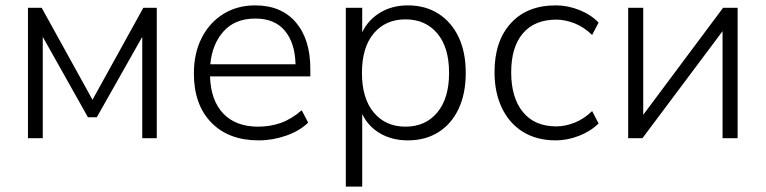

<svg xmlns="http://www.w3.org/2000/svg" viewBox="-20 -514 2847 714"><path d="M84 0V-485H135L324 -143L513 -485H563V0H509V-377L340 -78H307L139 -377V0Z M942 8Q830 8 765.5 -58.5Q701 -125 701 -241Q701 -316 730 -373Q759 -430 810.5 -462Q862 -494 929 -494Q1026 -494 1080 -431Q1134 -368 1134 -258V-230H761Q764 -140 810.5 -91.5Q857 -43 940 -43Q985 -43 1024.5 -57Q1064 -71 1102 -104L1126 -58Q1094 -27 1044 -9.5Q994 8 942 8ZM930 -445Q854 -445 811.5 -397.5Q769 -350 762 -275H1079Q1077 -355 1039 -400Q1001 -445 930 -445Z M1266 180V-485H1327V-394Q1349 -440 1393.5 -467Q1438 -494 1497 -494Q1562 -494 1610.5 -463Q1659 -432 1685.5 -376Q1712 -320 1712 -243Q1712 -166 1685.5 -109.5Q1659 -53 1610.5 -22.5Q1562 8 1497 8Q1438 8 1393.5 -18Q1349 -44 1327 -90V180ZM1488 -43Q1562 -43 1606 -95.5Q1650 -148 1650 -243Q1650 -338 1606 -390Q1562 -442 1488 -442Q1414 -442 1370 -390Q1326 -338 1326 -243Q1326 -148 1370 -95.5Q1414 -43 1488 -43Z M2047 8Q1976 8 1925 -23.5Q1874 -55 1846.5 -112.5Q1819 -170 1819 -246Q1819 -361 1879.5 -427.5Q1940 -494 2047 -494Q2091 -494 2134 -477Q2177 -460 2206 -430L2182 -384Q2151 -414 2116 -427.5Q2081 -441 2049 -441Q1968 -441 1924.5 -390Q1881 -339 1881 -245Q1881 -151 1924.5 -97.5Q1968 -44 2049 -44Q2081 -44 2116 -57.5Q2151 -71 2182 -101L2206 -55Q2177 -26 2133.5 -9Q2090 8 2047 8Z M2316 0V-485H2372V-87L2669 -485H2723V0H2667V-398L2369 0Z"/></svg>

Font: Nunito Sans Light
Style: Regular
Weight: 300
Designer: Vernon Adams
Foundry: Vernon Adams
Version: Version 3.101; ttfautohint (v1.8.4.7-5d5b);gftools[0.9.27]